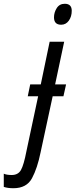

<svg xmlns="http://www.w3.org/2000/svg" viewBox="-149 -757 400 1017"><path d="M175 -626Q200 -626 215.5 -647.5Q231 -669 231 -700Q231 -737 194 -737Q166 -737 151.5 -714Q137 -691 137 -665Q137 -626 175 -626ZM-78 240Q-8 240 20.5 187Q49 134 66 50L130 -247H187L201 -310H143L191 -536H114L67 -310H11L-2 -247H53L-9 44Q-23 117 -38 143.5Q-53 170 -87 170Q-114 170 -129 163V233Q-108 240 -78 240Z"/></svg>

Font: Noto Sans UI Condensed
Style: Italic
Weight: 400
Width: 3
Italic angle: -12°
Designer: Monotype Design Team
Foundry: Monotype Imaging Inc.
Version: Version 1.901